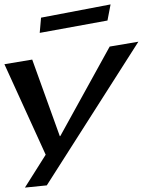

<svg xmlns="http://www.w3.org/2000/svg" viewBox="-118 -677 647 870"><path d="M509 -488 379 -466 155 -60H153L28 -407L-98 -386L89 24L-5 173L94 163ZM369 -584 383 -657 68 -597 62 -528Z"/></svg>

Font: Gamestation Warped
Style: Italic
Weight: 400
Designer: Jonas Hecksher
Foundry: Jonas Hecksher, Playtypeª, e-types AS
Version: Version 1.003